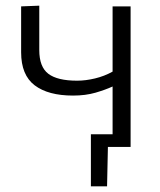

<svg xmlns="http://www.w3.org/2000/svg" viewBox="-20 -518 565 677"><path d="M300.5 139V-44.5H377V-213Q352 -201.5 316.8 -191.2Q281.5 -181 237.5 -181Q150 -181 102.2 -217.2Q54.5 -253.5 54.5 -333.5V-495.5L118.5 -498V-341.5Q118.5 -282 150.5 -257.8Q182.5 -233.5 252 -233.5Q282 -233.5 315.2 -241.5Q348.5 -249.5 377 -265.5V-495.5H440.5V0H360.5L357.5 139Z"/></svg>

Font: Heraclito Light
Style: Regular
Weight: 300
Designer: Kostas Bartsokas (font) & Cristiano Sobral (main changes)
Foundry: Kostas Bartsokas (font) & Cristiano Sobral (main changes)
Version: Version 1.00;July 8, 2020;FontCreator 13.0.0.2655 64-bit